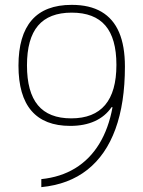

<svg xmlns="http://www.w3.org/2000/svg" viewBox="-20 -760 590 790"><path d="M275 -740Q349 -740 397.5 -711.5Q446 -683 470 -627Q494 -571 494 -486Q494 -336 455 -229Q416 -122 339.5 -61.5Q263 -1 150 10V-23Q229 -31 289 -67.5Q349 -104 388 -167.5Q427 -231 443 -319H439Q413 -281 370 -261.5Q327 -242 269 -242Q163 -242 109.5 -304Q56 -366 56 -490Q56 -614 110.5 -677Q165 -740 275 -740ZM275 -708Q182 -708 136.5 -654.5Q91 -601 91 -491Q91 -381 136 -327Q181 -273 273 -273Q366 -273 412.5 -328Q459 -383 459 -493Q459 -602 413.5 -655Q368 -708 275 -708Z"/></svg>

Font: M PLUS Code Latin SemiExpanded ExtraLight
Style: Regular
Weight: 250
Width: 6
Designer: Coji Morishita
Foundry: UNDERFOREST DESIGN
Version: Version 1.002; ttfautohint (v1.8.3)